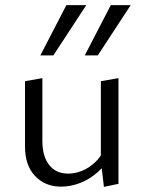

<svg xmlns="http://www.w3.org/2000/svg" viewBox="-20 -726 561 752"><path d="M219 5Q157 5 117.5 -36.5Q78 -78 78 -151V-408L146 -420V-173Q146 -114 172.5 -80Q199 -46 247 -46Q273 -46 300 -56.5Q327 -67 351.5 -89.5Q376 -112 392 -147L417 -124Q395 -80 362.5 -51.5Q330 -23 293 -9Q256 5 219 5ZM387 6 375 -96V-408L444 -420V-6ZM138 -509 240 -706H318L189 -509ZM312 -509 414 -706H492L363 -509Z"/></svg>

Font: Ysabeau Office
Style: Regular
Weight: 400
Designer: Christian Thalmann (Catharsis Fonts)
Version: Version 2.001;gftools[0.9.30]; featfreeze: tnum,lnum,ss02